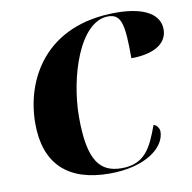

<svg xmlns="http://www.w3.org/2000/svg" viewBox="-82 -813 902 904"><g transform="rotate(-10 369.0 -360.5)"><path d="M371 10C543 10 640 -67 640 -144C640 -159 626 -179 613 -179C575 -76 542 -5 431 -5C327 -5 274 -68 274 -276C274 -466 354 -720 491 -720C555 -720 565 -668 565 -507C663 -507 738 -541 738 -615C738 -682 674 -731 530 -731C191 -731 66 -491 66 -282C66 -89 172 10 371 10Z"/></g></svg>

Font: Noto Serif Display Black
Style: Italic
Weight: 900
Italic angle: -12°
Designer: Monotype Design Team
Foundry: Monotype Imaging Inc.
Version: Version 2.009